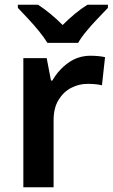

<svg xmlns="http://www.w3.org/2000/svg" viewBox="-20 -786 474 806"><path d="M360 -552Q375 -552 392 -550.5Q409 -549 421 -546L408 -428Q396 -431 380.5 -432.5Q365 -434 347 -434Q312 -434 279.5 -417.5Q247 -401 226 -367Q205 -333 205 -281V0H78V-542H176L194 -448H200Q224 -491 265.5 -521.5Q307 -552 360 -552ZM179 -606Q165 -629 143 -656Q121 -683 97 -708.5Q73 -734 55 -753V-766H140Q166 -749 191.5 -728Q217 -707 243 -681Q269 -707 295 -728.5Q321 -750 347 -766H433V-753Q415 -734 390.5 -708.5Q366 -683 343.5 -656Q321 -629 308 -606Z"/></svg>

Font: Noto Sans Lao Looped SemiBold
Style: Regular
Weight: 600
Designer: Mark Frömberg, Ben Mitchell
Foundry: The Fontpad Ltd
Version: Version 1.002; ttfautohint (v1.8.4.7-5d5b)